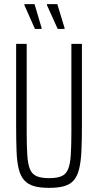

<svg xmlns="http://www.w3.org/2000/svg" viewBox="-20 -900 474 928"><path d="M217 8Q173 8 144 -0.5Q115 -9 97 -29Q79 -49 70.5 -83.5Q62 -118 60 -169.5Q58 -221 58 -293V-688H109V-260Q109 -192 112 -149Q115 -106 125 -82Q135 -58 157 -48.5Q179 -39 217 -39Q256 -39 277.5 -48.5Q299 -58 309 -82Q319 -106 322 -149Q325 -192 325 -260V-688H376V-293Q376 -221 373.5 -169.5Q371 -118 362.5 -83.5Q354 -49 337 -29Q320 -9 291 -0.5Q262 8 217 8ZM292 -760H259L207 -875V-880H257L292 -765ZM181 -760H149L98 -875V-880H147L181 -765Z"/></svg>

Font: Saira ExtraCondensed Light
Style: Regular
Weight: 300
Width: 2
Designer: Hector Gatti with collaboration of the Omnibus-Type team
Foundry: Omnibus-Type
Version: Version 1.101